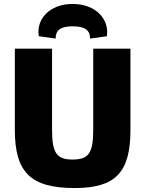

<svg xmlns="http://www.w3.org/2000/svg" viewBox="-20 -936 734 970"><path d="M261 -741C261 -784 286 -803 347 -803C409 -803 435 -784 435 -741L520 -753C533 -839 464 -916 347 -916C230 -916 162 -839 176 -753ZM639 -690H451V-280C451 -162 427 -130 347 -130C267 -130 243 -162 243 -280V-690H55V-280C55 -65 135 14 357 14C564 14 639 -65 639 -280Z"/></svg>

Font: Exo 2 Extra Bold
Style: Regular
Weight: 800
Designer: Natanael Gama
Version: Version 1.001;PS 001.001;hotconv 1.0.88;makeotf.lib2.5.64775